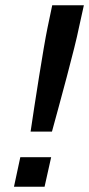

<svg xmlns="http://www.w3.org/2000/svg" viewBox="-20 -708 338 728"><path d="M96 -209H177C205 -311 265 -530 279 -602L298 -688H178L160 -602C145 -530 111 -311 96 -209ZM57 -112 33 0H149L174 -112Z"/></svg>

Font: Saira UNSAM Medium Italic
Style: Regular
Weight: 500
Italic angle: -12°
Designer: Hector Gatti with collaboration of the Omnibus-Type team
Foundry: Omnibus-Type
Version: Version 0.072;PS 000.072;hotconv 1.0.88;makeotf.lib2.5.64775